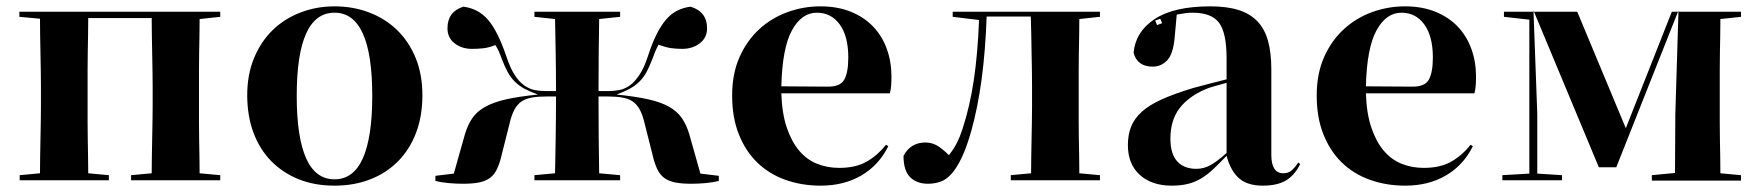

<svg xmlns="http://www.w3.org/2000/svg" viewBox="-20 -576 5547 605"><path d="M674 -523 609 -516Q609 -492 608.5 -464Q608 -436 607.5 -408.5Q607 -381 607 -355Q607 -329 607 -308V-238Q607 -217 607 -191Q607 -165 607.5 -137.5Q608 -110 608.5 -82Q609 -54 609 -30L674 -24V-8H393V-24L458 -30Q458 -54 458.5 -82Q459 -110 459.5 -137.5Q460 -165 460.5 -191Q461 -217 461 -238V-308Q461 -329 460.5 -355.5Q460 -382 459.5 -410Q459 -438 458.5 -466Q458 -494 458 -519H258Q258 -494 257.5 -466Q257 -438 256.5 -410Q256 -382 256 -355.5Q256 -329 256 -308V-238Q256 -217 256 -191Q256 -165 256.5 -137.5Q257 -110 257.5 -82Q258 -54 258 -30L323 -24V-8H42V-24L106 -30Q106 -54 106.5 -82Q107 -110 107.5 -137.5Q108 -165 108.5 -191Q109 -217 109 -238V-308Q109 -329 108.5 -355Q108 -381 107.5 -408.5Q107 -436 106.5 -464Q106 -492 106 -517L41 -523V-539H674Z M915 -274Q915 -144 944.5 -77.5Q974 -11 1034 -11Q1094 -11 1123.5 -77.5Q1153 -144 1153 -274Q1153 -536 1034 -536Q915 -536 915 -274ZM1311 -276Q1311 -210 1291 -157.5Q1271 -105 1234.5 -68Q1198 -31 1147 -11Q1096 9 1034 9Q971 9 920.5 -11.5Q870 -32 834 -69Q798 -106 778.5 -158.5Q759 -211 759 -276Q759 -341 780.5 -393Q802 -445 839 -481Q876 -517 926.5 -536.5Q977 -556 1034 -556Q1092 -556 1142.5 -537Q1193 -518 1230.5 -482Q1268 -446 1289.5 -394Q1311 -342 1311 -276Z M2187 -29 2245 -22V-6Q2226 -1 2202.5 1Q2179 3 2158 3Q2128 3 2108 -1Q2088 -5 2075 -14Q2062 -23 2054 -37.5Q2046 -52 2040 -73L2011 -188Q2005 -214 1996 -230.5Q1987 -247 1974 -256Q1961 -265 1941.5 -268.5Q1922 -272 1895 -272H1866Q1866 -206 1866.5 -142.5Q1867 -79 1868 -30L1934 -24V-8H1664V-24L1729 -30Q1730 -79 1731 -142.5Q1732 -206 1732 -272H1702Q1675 -272 1655.5 -268.5Q1636 -265 1623 -256Q1610 -247 1601 -230.5Q1592 -214 1586 -188L1557 -73Q1551 -52 1543 -37.5Q1535 -23 1522 -14Q1509 -5 1489 -1Q1469 3 1439 3Q1418 3 1394.5 1Q1371 -1 1352 -6V-22L1410 -29L1445 -153Q1454 -183 1468.5 -204Q1483 -225 1509 -239.5Q1535 -254 1575 -263Q1615 -272 1675 -278Q1650 -287 1632.5 -296.5Q1615 -306 1602 -319Q1589 -332 1579.5 -349.5Q1570 -367 1561 -391Q1557 -402 1553 -411.5Q1549 -421 1541 -434Q1521 -426 1503.5 -424Q1486 -422 1467 -422Q1435 -422 1412.5 -439.5Q1390 -457 1390 -487Q1390 -539 1440 -555Q1487 -549 1517.5 -514Q1548 -479 1575 -400Q1587 -363 1601 -341Q1615 -319 1631 -307.5Q1647 -296 1664 -292.5Q1681 -289 1701 -289H1732Q1732 -347 1731 -407.5Q1730 -468 1729 -516L1664 -523V-539H1934V-523L1868 -516Q1867 -468 1866.5 -407.5Q1866 -347 1866 -289H1896Q1915 -289 1932.5 -292.5Q1950 -296 1965.5 -307.5Q1981 -319 1995.5 -341Q2010 -363 2022 -400Q2035 -440 2049 -468Q2063 -496 2079 -514.5Q2095 -533 2114 -542.5Q2133 -552 2156 -555Q2208 -539 2208 -487Q2208 -457 2185 -439.5Q2162 -422 2130 -422Q2110 -422 2093.5 -424.5Q2077 -427 2055 -435Q2048 -422 2044 -412Q2040 -402 2036 -391Q2027 -367 2017.5 -349.5Q2008 -332 1995 -319Q1982 -306 1964.5 -296.5Q1947 -287 1923 -278Q1983 -272 2023 -263Q2063 -254 2088.5 -239.5Q2114 -225 2128.5 -204Q2143 -183 2152 -153Z M2624 -47Q2677 -47 2711.5 -67Q2746 -87 2772 -120L2779 -115Q2749 -55 2694 -23Q2639 9 2566 9Q2506 9 2454.5 -9.5Q2403 -28 2366 -64Q2329 -100 2308 -153Q2287 -206 2287 -275Q2287 -344 2310.5 -396.5Q2334 -449 2373 -484.5Q2412 -520 2462 -538Q2512 -556 2565 -556Q2619 -556 2661 -539Q2703 -522 2731.5 -492Q2760 -462 2774.5 -421.5Q2789 -381 2789 -335Q2789 -318 2788 -305.5Q2787 -293 2784 -282H2442Q2444 -219 2459 -174.5Q2474 -130 2498 -101.5Q2522 -73 2554.5 -60Q2587 -47 2624 -47ZM2554 -536Q2506 -536 2475.5 -480.5Q2445 -425 2442 -304L2586 -303Q2627 -302 2640 -324.5Q2653 -347 2653 -395Q2653 -462 2626 -499Q2599 -536 2554 -536Z M3446 -523 3381 -516Q3381 -492 3380.5 -464Q3380 -436 3379.5 -408.5Q3379 -381 3379 -355Q3379 -329 3379 -308V-238Q3379 -217 3379 -191Q3379 -165 3379.5 -137.5Q3380 -110 3380.5 -82Q3381 -54 3381 -30L3446 -24V-8H3165V-24L3229 -30Q3229 -54 3229.5 -82Q3230 -110 3230.5 -137.5Q3231 -165 3231.5 -191Q3232 -217 3232 -238V-308Q3232 -330 3231.5 -357Q3231 -384 3230.5 -413Q3230 -442 3229.5 -470.5Q3229 -499 3228 -524H3089Q3085 -414 3073 -325.5Q3061 -237 3041 -165Q3026 -112 3010.5 -79.5Q2995 -47 2978.5 -28.5Q2962 -10 2943.5 -3.5Q2925 3 2904 3Q2869 3 2848 -17.5Q2827 -38 2827 -85Q2838 -106 2855.5 -116.5Q2873 -127 2896 -127Q2915 -127 2931.5 -118Q2948 -109 2970 -87Q2985 -106 2995 -125.5Q3005 -145 3013 -170Q3036 -240 3048.5 -323.5Q3061 -407 3065 -513L2982 -523V-539H3446Z M4024 -30Q4038 -30 4048 -37.5Q4058 -45 4071 -64L4077 -59Q4059 -23 4031.5 -7Q4004 9 3959 9Q3911 9 3884.5 -14Q3858 -37 3845 -85Q3822 -61 3803 -43Q3784 -25 3764.5 -13.5Q3745 -2 3723 3.5Q3701 9 3672 9Q3609 9 3571.5 -25Q3534 -59 3534 -119Q3534 -151 3544 -176.5Q3554 -202 3577.5 -223.5Q3601 -245 3641 -263Q3681 -281 3741 -299Q3762 -305 3788 -311.5Q3814 -318 3845 -326V-393Q3845 -472 3821.5 -504Q3798 -536 3737 -536Q3726 -536 3715 -534.5Q3704 -533 3688 -530L3681 -454Q3676 -404 3657 -385Q3638 -366 3613 -366Q3563 -366 3552 -410Q3558 -476 3618.5 -516Q3679 -556 3794 -556Q3846 -556 3882.5 -544.5Q3919 -533 3942 -509Q3965 -485 3975.5 -447.5Q3986 -410 3986 -357V-88Q3986 -30 4024 -30ZM3620 -511 3626 -497 3642 -503 3636 -517ZM3750 -44Q3773 -44 3794 -55.5Q3815 -67 3845 -94V-315Q3820 -308 3804 -303.5Q3788 -299 3779 -295Q3725 -272 3696.5 -234.5Q3668 -197 3668 -139Q3668 -91 3689.5 -67.5Q3711 -44 3750 -44Z M4466 -47Q4519 -47 4553.5 -67Q4588 -87 4614 -120L4621 -115Q4591 -55 4536 -23Q4481 9 4408 9Q4348 9 4296.5 -9.5Q4245 -28 4208 -64Q4171 -100 4150 -153Q4129 -206 4129 -275Q4129 -344 4152.5 -396.5Q4176 -449 4215 -484.5Q4254 -520 4304 -538Q4354 -556 4407 -556Q4461 -556 4503 -539Q4545 -522 4573.5 -492Q4602 -462 4616.5 -421.5Q4631 -381 4631 -335Q4631 -318 4630 -305.5Q4629 -293 4626 -282H4284Q4286 -219 4301 -174.5Q4316 -130 4340 -101.5Q4364 -73 4396.5 -60Q4429 -47 4466 -47ZM4396 -536Q4348 -536 4317.5 -480.5Q4287 -425 4284 -304L4428 -303Q4469 -302 4482 -324.5Q4495 -347 4495 -395Q4495 -462 4468 -499Q4441 -536 4396 -536Z M5466 -523 5401 -516Q5401 -492 5400.5 -464Q5400 -436 5399.5 -408.5Q5399 -381 5399 -355Q5399 -329 5399 -308V-238Q5399 -217 5399 -191Q5399 -165 5399.5 -137.5Q5400 -110 5400.5 -82Q5401 -54 5401 -30L5466 -24V-7H5185V-24L5258 -31L5259 -216L5269 -543L5073 -49H5018L4812 -543L4824 -218V-29L4902 -24V-8H4714V-24L4799 -29V-514L4719 -523V-539H4950L5103 -172L5248 -539H5466Z"/></svg>

Font: XinYuGongZhangJiaSongA
Style: Regular
Weight: 900
Designer: XinYuGong
Foundry: Adobe Systems Incorporated
Version: Version 1.00